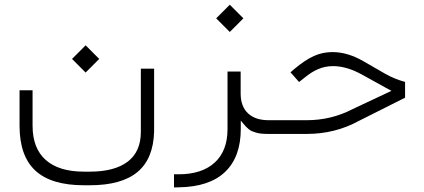

<svg xmlns="http://www.w3.org/2000/svg" viewBox="-20 -572 1809 820"><path d="M287.6 -320.3 345.7 -378.4 403.8 -320.3 345.7 -262.2ZM638.2 -278.8V-10.7Q635.3 105.5 567.4 162.4Q499.5 219.2 363.3 219.2H338.4Q198.7 219.2 131.1 156.7Q63.5 94.2 63.5 -34.7V-186.5H119.1V-35.2Q119.1 61.5 175.5 111.3Q231.9 161.1 338.4 161.1H363.3Q469.2 161.1 525.4 118.4Q581.5 75.7 581.5 -8.3V-278.8Z M903.3 -493.7 961.4 -551.8 1019.5 -493.7 961.4 -435.5ZM1134.3 0H1127.4Q1110.4 0 1096.9 -1.2Q1083.5 -2.4 1072.8 -5.9Q1062 -9.3 1055.4 -12Q1048.8 -14.6 1041.3 -21.2Q1033.7 -27.8 1030.3 -31.2Q1026.9 -34.7 1019.3 -43.9Q1011.7 -53.2 1008.3 -57.1V-23.9V-21Q1008.3 98.1 941.4 162.1Q874.5 226.1 743.7 228L723.1 228.5V172.4H742.7Q842.3 172.4 897 122.3Q951.7 72.3 951.7 -20.5V-266.6H1007.8V-172.4Q1007.8 -117.7 1039.1 -88.1Q1070.3 -58.6 1127.4 -58.6H1134.8Q1147 -58.6 1147 -32.7V-27.3Q1147 -16.1 1143.8 -8.1Q1140.6 0 1134.3 0Z M1130.4 -58.6H1289.1Q1394 -58.6 1483.9 -105L1626 -171.9L1651.9 -184.1L1626.5 -197.8L1527.8 -252.4Q1461.4 -289.6 1402.8 -289.6Q1385.3 -289.6 1369.6 -286.4Q1354 -283.2 1339.1 -276.9Q1324.2 -270.5 1310.5 -262Q1296.9 -253.4 1281.2 -240.7L1257.3 -221.7L1220.7 -263.2L1238.8 -278.8Q1283.2 -315.9 1320.6 -332.8Q1357.9 -349.6 1399.9 -349.6Q1464.4 -349.6 1532.2 -310.5L1624.5 -257.3Q1665.5 -233.9 1710 -222.2V-154.8L1513.7 -56.2Q1411.6 0 1290 0H1130.9Q1118.2 0 1118.2 -27.3V-32.7Q1118.2 -58.6 1130.4 -58.6Z"/></svg>

Font: Shabnam Thin FD
Style: Thin-FD
Weight: 100
Foundry: DejaVu fonts team - Redesigned by Saber Rastikerdar - Based on Vazir font
Version: Version 5.0.0